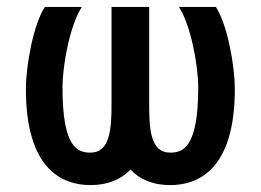

<svg xmlns="http://www.w3.org/2000/svg" viewBox="-20 -524 755 556"><path d="M473 12C555 12 660 -34 660 -266C660 -335 638 -454 605 -504H498C532 -452 554 -337 554 -270C554 -97 510 -82 473 -82C416 -82 412 -149 412 -222V-504H303V-222C303 -149 298 -82 242 -82C204 -82 161 -97 161 -270C161 -337 183 -452 217 -504H110C77 -454 55 -335 55 -266C55 -34 160 12 242 12C292 12 330 -4 358 -33C385 -4 423 12 473 12Z"/></svg>

Font: Finlandica Medium
Style: Regular
Weight: 500
Designer: Niklas Ekholm, Juho Hiilivirta, Jaakko Suomalainen
Foundry: Helsinki Type Studio
Version: Version 2.000;Glyphs 3.2 (3202)